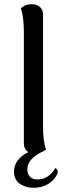

<svg xmlns="http://www.w3.org/2000/svg" viewBox="-20 -724 319 919"><path d="M245.1 80.1Q260.7 90.8 254.9 106.9Q242.2 136.7 211.9 155.8Q181.6 174.8 140.1 174.8Q123.5 174.8 107.9 170.7Q92.3 166.5 78.1 158Q64 149.4 55.4 134Q46.9 118.7 46.9 98.1Q46.9 39.1 115.2 3.9Q94.2 -10.3 94.2 -38.1V-571.8Q94.2 -642.1 80.1 -684.1Q100.1 -704.1 131.8 -704.1Q155.3 -704.1 170.7 -690.7Q186 -677.2 186 -654.8V-120.1Q186 -46.4 200.2 -8.8Q188 1.5 170.9 7.8Q110.8 41 110.8 86.9Q110.8 107.4 122.8 121.1Q134.8 134.8 160.2 134.8Q212.9 134.8 245.1 80.1Z"/></svg>

Font: Arima Madurai Medium
Style: Regular
Weight: 500
Designer: Joana Correia and Natanael Gama
Foundry: NDISCOVER
Version: Version 1.019;PS 001.019;hotconv 1.0.88;makeotf.lib2.5.64775